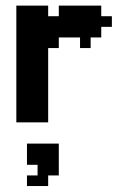

<svg xmlns="http://www.w3.org/2000/svg" viewBox="-20 -427 410 670"><path d="M148.1 -370.4H185.2V-407.4H333.3V-370.4H370.4V-333.3H333.3V-296.3H296.3V-259.3H259.3V-296.3H185.2V-259.3H148.1V0H37V-407.4H148.1ZM74.1 74.1H185.2V185.2H148.1V222.2H74.1V185.2H111.1V148.1H74.1Z"/></svg>

Font: Jersey 15
Style: Regular
Weight: 400
Designer: Sarah Cadigan-Fried
Version: Version 1.001; ttfautohint (v1.8.4.7-5d5b)